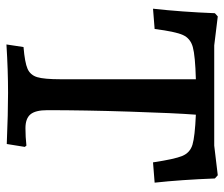

<svg xmlns="http://www.w3.org/2000/svg" viewBox="-70 -621 696 596"><g transform="rotate(90 278.0 -323.0)"><path d="M126 -48Q174 -52 193.5 -60.5Q213 -69 219.5 -90.5Q226 -112 226 -163V-583Q153 -581 126 -573.5Q99 -566 88.5 -542.5Q78 -519 70 -455L7 -450Q17 -539 21 -642L31 -651L121 -640H432L524 -651L534 -642Q538 -537 547 -455L484 -450Q474 -517 464 -541Q454 -565 429 -572.5Q404 -580 336 -583Q331 -518 326.5 -377Q322 -236 322 -122Q322 -85 335 -69.5Q348 -54 378 -54Q405 -54 432 -57L436 -52L427 4Q331 0 268 0Q198 0 118 5Z"/></g></svg>

Font: Alegreya SC Medium
Style: Regular
Weight: 500
Designer: Juan Pablo del Peral
Foundry: Huerta Tipografica
Version: Version 2.007; ttfautohint (v1.6)